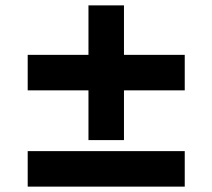

<svg xmlns="http://www.w3.org/2000/svg" viewBox="-20 -694 790 714"><path d="M309 -173V-358H83V-490H309V-674H441V-490H667V-358H441V-173ZM83 0V-132H667V0Z"/></svg>

Font: Archivo SemiBold Expanded Black
Style: Regular
Weight: 900
Width: 7
Version: Version 2.001